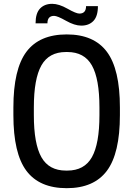

<svg xmlns="http://www.w3.org/2000/svg" viewBox="-20 -972 697 1004"><path d="M492 -940Q492 -887 468.5 -862.5Q445 -838 405 -838Q370 -838 325 -863.5Q280 -889 263 -889Q228 -889 228 -850H166Q166 -903 189.5 -927.5Q213 -952 253 -952Q288 -952 333 -926.5Q378 -901 395 -901Q430 -901 430 -940ZM50 -370V-410Q50 -610 118 -701Q186 -792 329 -792Q471 -792 539 -701Q607 -610 607 -410V-370Q607 -170 539 -79Q471 12 329 12Q186 12 118 -79Q50 -170 50 -370ZM332 -80Q421 -80 460.5 -150Q500 -220 500 -370V-410Q500 -560 460.5 -630Q421 -700 332 -700H325Q236 -700 196.5 -630Q157 -560 157 -410V-370Q157 -220 196.5 -150Q236 -80 325 -80Z"/></svg>

Font: Coupeur_Texte
Style: Regular
Weight: 400
Designer: Léa Rolland
Version: Version 1.000;PS 001.000;hotconv 1.0.88;makeotf.lib2.5.64775